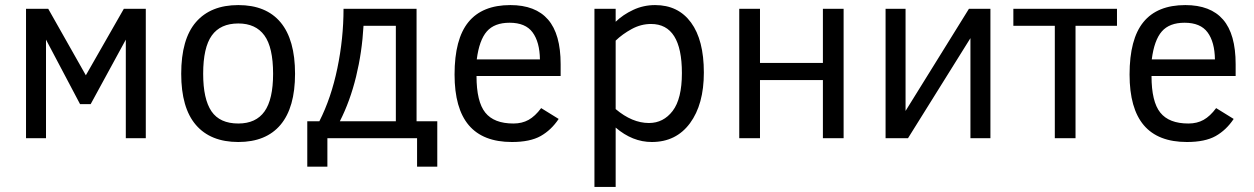

<svg xmlns="http://www.w3.org/2000/svg" viewBox="-20 -547 4962 760"><path d="M557.1 0H478V-390.1L338.9 -134.8H296.9L162.1 -390.1V0H83V-512.2H170.9L319.8 -249L470.2 -512.2H557.1Z M1147.9 -254.9Q1147.9 -121.6 1090.6 -53.2Q1033.2 15.1 923.3 15.1Q813.5 15.1 755.4 -52.5Q697.3 -120.1 697.3 -254.9Q697.3 -392.1 755.6 -459.5Q814 -526.9 923.3 -526.9Q1033.7 -526.9 1090.8 -458.3Q1147.9 -389.6 1147.9 -254.9ZM1061 -254.9Q1061 -359.4 1026.6 -406.7Q992.2 -454.1 923.3 -454.1Q852.5 -454.1 818.4 -406.5Q784.2 -358.9 784.2 -254.9Q784.2 -154.8 817.1 -106.4Q850.1 -58.1 923.3 -58.1Q993.2 -58.1 1027.1 -106Q1061 -153.8 1061 -254.9Z M1196.3 112.8V-66.9H1244.1Q1291 -159.2 1315.4 -276.9Q1339.8 -394.5 1339.8 -512.2H1628.9V-66.9H1710.9V112.8H1630.9V0H1275.9V112.8ZM1546.9 -444.8H1418.9Q1413.1 -340.3 1389.4 -243.4Q1365.7 -146.5 1325.2 -66.9H1546.9Z M1866.2 -246.1Q1866.2 -144.5 1900.9 -101.3Q1935.5 -58.1 2012.2 -58.1Q2046.4 -58.1 2072.3 -72.5Q2098.1 -86.9 2122.1 -119.1L2191.4 -76.2Q2162.1 -32.2 2120.1 -8.5Q2078.1 15.1 2006.3 15.1Q1892.1 15.1 1835.7 -51.3Q1779.3 -117.7 1779.3 -252Q1779.3 -392.6 1834.2 -459.7Q1889.2 -526.9 2000 -526.9Q2099.6 -526.9 2149.4 -469.5Q2199.2 -412.1 2199.2 -293V-246.1ZM2117.2 -312Q2116.2 -380.9 2088.1 -418.9Q2060.1 -457 1997.1 -457Q1937 -457 1907 -422.6Q1877 -388.2 1867.2 -312Z M2766.1 -259.8Q2766.1 -133.8 2711.2 -59.3Q2656.2 15.1 2560.1 15.1Q2483.4 15.1 2417 -42V192.9H2333V-512.2H2417V-460.9Q2445.8 -488.8 2486.3 -507.8Q2526.9 -526.9 2573.2 -526.9Q2664.6 -526.9 2715.3 -457.8Q2766.1 -388.7 2766.1 -259.8ZM2679.2 -257.8Q2679.2 -452.1 2557.1 -452.1Q2517.1 -452.1 2480.5 -432.1Q2443.8 -412.1 2417 -386.2V-115.2Q2482.4 -60.1 2548.8 -60.1Q2606 -60.1 2642.6 -107.9Q2679.2 -155.8 2679.2 -257.8Z M3319.3 0H3237.3V-230H2988.3V0H2906.2V-512.2H2988.3V-297.9H3237.3V-512.2H3319.3Z M3574.2 0H3485.4V-512.2H3564.5V-107.9L3815.4 -512.2H3900.4V0H3821.3V-396Z M4401.4 -444.8H4237.3V0H4155.3V-444.8H3991.2V-512.2H4401.4Z M4538.1 -246.1Q4538.1 -144.5 4572.8 -101.3Q4607.4 -58.1 4684.1 -58.1Q4718.3 -58.1 4744.1 -72.5Q4770 -86.9 4793.9 -119.1L4863.3 -76.2Q4834 -32.2 4792 -8.5Q4750 15.1 4678.2 15.1Q4564 15.1 4507.6 -51.3Q4451.2 -117.7 4451.2 -252Q4451.2 -392.6 4506.1 -459.7Q4561 -526.9 4671.9 -526.9Q4771.5 -526.9 4821.3 -469.5Q4871.1 -412.1 4871.1 -293V-246.1ZM4789.1 -312Q4788.1 -380.9 4760 -418.9Q4731.9 -457 4668.9 -457Q4608.9 -457 4578.9 -422.6Q4548.8 -388.2 4539.1 -312Z"/></svg>

Font: ClearSansRegular
Style: Regular
Weight: 400
Foundry: Intel Corporation
Version: Version 1.00